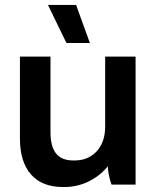

<svg xmlns="http://www.w3.org/2000/svg" viewBox="-20 -750 641 780"><path d="M250 -575.2 174.8 -730H289.1L345.2 -575.2ZM235.8 9.8Q150.9 9.8 106 -41.3Q61 -92.3 61 -187V-520H185.1V-212.9Q185.1 -155.3 207.5 -126.7Q230 -98.1 277.8 -98.1H282.2Q338.9 -98.1 373 -135.5Q407.2 -172.9 407.2 -235.8V-520H530.8V0H433.1Q419.4 -38.1 418 -74.2Q385.3 -34.7 339.4 -12.5Q293.5 9.8 241.2 9.8Z"/></svg>

Font: Fixel Text SemiBold
Style: Regular
Weight: 600
Width: 4
Designer: AlfaBravo + MacPaw
Foundry: Kyrylo Tkachov, Marchela Mozhyna, Serhii Makarenko, Maria Weinstein, Zakhar Kryvoshyya
Version: Version 1.211